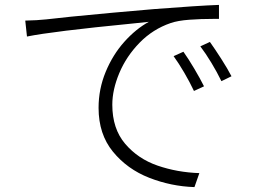

<svg xmlns="http://www.w3.org/2000/svg" viewBox="-20 -730 1040 783"><path d="M169 -651 270 -662Q442 -679 609 -693Q789 -707 873 -710V-653H851Q799 -653 752 -649.5Q705 -646 676 -636Q603 -611 549 -555.5Q495 -500 466.5 -432Q438 -364 438 -303Q438 -205 490.5 -143.5Q543 -82 623 -54.5Q703 -27 793 -24L773 33Q678 30 588.5 -5Q499 -40 440.5 -111.5Q382 -183 382 -290Q382 -367 411 -437Q440 -507 487 -559.5Q534 -612 587 -641L520 -634Q193 -602 90 -581L83 -646Q132 -647 169 -651ZM812 -378 771 -359Q754 -395 731.5 -433.5Q709 -472 688 -501L728 -519Q748 -491 772 -450.5Q796 -410 812 -378ZM924 -419 883 -399Q865 -436 842 -474Q819 -512 797 -541L836 -559Q856 -531 882 -490.5Q908 -450 924 -419Z"/></svg>

Font: 寒蝉端黑体 Light
Style: Regular
Weight: 300
Designer: ChillDuanSans {Warren2060}; 
Source Han Sans {Ryoko NISHIZUKA 西塚涼子 (kana, bopomofo & ideographs); Paul D. Hunt (Latin, G
Foundry: ChillType&Adobe
Version: Version 1.300;Glyphs 3.3 (3306)